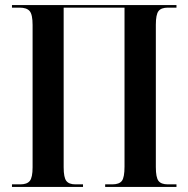

<svg xmlns="http://www.w3.org/2000/svg" viewBox="-20 -734 739 754"><path d="M27 0V-10H60Q86 -10 97 -23.5Q108 -37 108 -77V-636Q108 -677 96.5 -690.5Q85 -704 57 -704H27V-714H673V-704H639Q613 -704 602.5 -690.5Q592 -677 592 -637V-78Q592 -37 602.5 -23.5Q613 -10 639 -10H673V0H393V-10H421Q448 -10 458.5 -23.5Q469 -37 469 -80V-704H230V-77Q230 -37 240.5 -23.5Q251 -10 276 -10H306V0Z"/></svg>

Font: Noto Serif Display Condensed SemiBold
Style: Regular
Weight: 600
Width: 3
Designer: Monotype Design Team
Foundry: Monotype Imaging Inc.
Version: Version 2.009